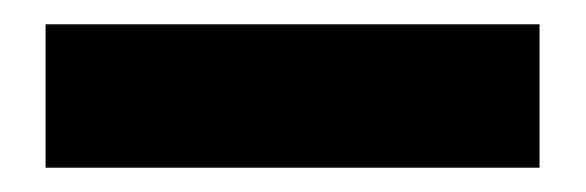

<svg xmlns="http://www.w3.org/2000/svg" viewBox="-20 0 482 158"><path d="M17.5 138V20H424V138Z"/></svg>

Font: Anek Tamil Medium
Style: Bold
Weight: 700
Version: Version 1.003